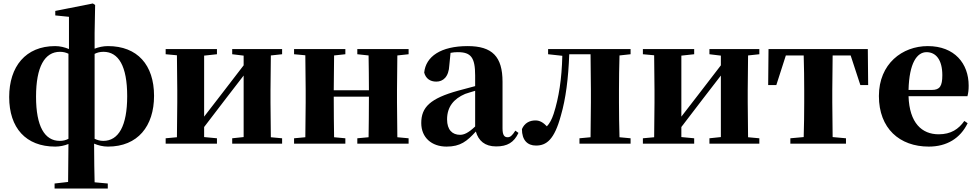

<svg xmlns="http://www.w3.org/2000/svg" viewBox="-20 -829 5643 1108"><path d="M603 17C775 17 869 -101 869 -276C869 -454 773 -563 603 -563C575 -563 549 -557 526 -548V-639L529 -800L516 -809L299 -766V-740L378 -732V-546C354 -556 327 -563 298 -563C128 -563 33 -445 33 -269C33 -91 129 17 299 17C326 17 352 11 375 2L373 221L295 230V259H602V230L526 223C525 152 523 113 523 0C547 10 574 17 603 17ZM375 -28C360 -20 344 -16 325 -16C238 -16 188 -99 188 -271C188 -444 238 -530 326 -530C345 -530 360 -526 375 -519ZM526 -518C541 -526 558 -530 577 -530C664 -530 714 -448 714 -274C714 -102 664 -16 576 -16C557 -16 541 -21 526 -28Z M1320 -516 1386 -508V-452L1253 -279L1158 -156V-508L1232 -516V-546H936V-516L1001 -510C1002 -451 1003 -364 1003 -308V-238C1003 -182 1002 -95 1001 -37L936 -31V0H1232V-31L1158 -38V-96L1285 -262L1386 -393V-38L1320 -31V0H1608V-31L1543 -37L1541 -238V-308L1543 -509L1608 -516V-546H1320Z M2042 -516 2107 -509C2108 -454 2109 -371 2109 -308H1906L1908 -509L1973 -516V-546H1677V-516L1742 -510C1743 -451 1744 -364 1744 -308V-238C1744 -182 1743 -95 1742 -37L1677 -31V0H1973V-31L1908 -37C1907 -95 1906 -186 1906 -271H2109C2109 -186 2108 -95 2107 -37L2042 -31V0H2338V-31L2273 -37L2271 -238V-308L2273 -509L2338 -516V-546H2042Z M2843 16C2908 16 2946 -7 2972 -62L2954 -75C2935 -45 2924 -37 2909 -37C2890 -37 2880 -50 2880 -88V-357C2880 -502 2821 -563 2679 -563C2524 -563 2437 -503 2428 -410C2437 -376 2462 -358 2498 -358C2536 -358 2570 -384 2573 -453L2580 -524C2595 -527 2608 -528 2622 -528C2698 -528 2722 -497 2722 -393V-332L2625 -306C2462 -261 2411 -210 2411 -119C2411 -35 2471 17 2557 17C2637 17 2675 -14 2726 -70C2741 -17 2778 16 2843 16ZM2722 -99C2681 -60 2656 -51 2635 -51C2590 -51 2560 -80 2560 -140C2560 -213 2599 -259 2664 -287C2678 -292 2699 -298 2722 -305Z M3387 0H3619V-31L3555 -37C3553 -95 3552 -182 3552 -238V-308C3552 -364 3553 -451 3555 -509L3619 -516V-546H3143V-516L3225 -507C3222 -374 3205 -265 3175 -172C3164 -139 3152 -117 3136 -100C3115 -122 3095 -134 3070 -134C3036 -134 3007 -119 2992 -84C2992 -20 3024 11 3073 11C3133 11 3179 -22 3217 -163C3245 -259 3260 -377 3265 -516H3388C3389 -458 3390 -367 3390 -308V-238L3388 -37L3324 -31V0Z M4074 -516 4140 -508V-452L4007 -279L3912 -156V-508L3986 -516V-546H3690V-516L3755 -510C3756 -451 3757 -364 3757 -308V-238C3757 -182 3756 -95 3755 -37L3690 -31V0H3986V-31L3912 -38V-96L4039 -262L4140 -393V-38L4074 -31V0H4362V-31L4297 -37L4295 -238V-308L4297 -509L4362 -516V-546H4074Z M4617 0H4862V-31L4785 -38L4783 -238V-308L4785 -509H4889L4945 -338H4990L4988 -546H4415L4413 -338H4460L4515 -509H4618C4620 -451 4621 -364 4621 -308V-238C4621 -182 4620 -96 4618 -38L4541 -31V0Z M5340 17C5444 17 5522 -31 5564 -118L5545 -131C5512 -84 5468 -54 5397 -54C5300 -54 5228 -119 5223 -274H5563C5568 -293 5570 -310 5570 -335C5570 -462 5489 -563 5334 -563C5187 -563 5052 -461 5052 -275C5052 -88 5171 17 5340 17ZM5223 -310C5227 -466 5272 -528 5327 -528C5381 -528 5418 -484 5418 -395C5418 -333 5404 -310 5358 -310Z"/></svg>

Font: Noto Serif CJK HK Black
Style: Regular
Weight: 900
Designer: Ryoko NISHIZUKA 西塚涼子 (kana & ideographs); Frank Grießhammer (Latin, Greek & Cyrillic); Wenlong ZHANG 张文龙 (bopomofo); San
Foundry: Adobe
Version: Version 2.001;hotconv 1.1.0;makeotfexe 2.6.0